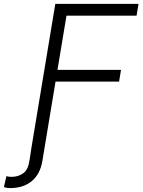

<svg xmlns="http://www.w3.org/2000/svg" viewBox="-116 -747 721 971"><path d="M43 0 163.7 -727.3H584.5L574.6 -667.6H220.2L174.7 -393.8H496.1L486.2 -334.2H164.8L109.4 0L98.4 66.4Q87.4 133.5 44.7 168.9Q2.1 204.2 -64.3 204.2Q-72.1 204.2 -79.5 203.3Q-87 202.4 -96.2 198.9L-83.5 143.8Q-73.9 147.4 -57.9 147.4Q-23.8 147.4 1.2 129.4Q26.3 111.5 33 65.3Z"/></svg>

Font: Inter UI Light
Style: Italic
Weight: 300
Italic angle: 9.39999°
Designer: Rasmus Andersson
Foundry: rsms
Version: 3.2;8d6f07862